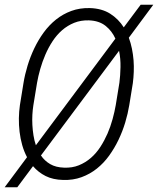

<svg xmlns="http://www.w3.org/2000/svg" viewBox="-28 -755 672 816"><path d="M521.5 -308.6Q515.6 -272.5 504.2 -234.4Q492.7 -196.3 475.6 -160.6Q458.5 -125 435.8 -93.5Q413.1 -62 383.8 -38.6Q354.5 -15.1 318.6 -2Q282.7 11.2 240.2 9.8Q197.3 8.8 166 -6.8Q134.8 -22.5 112.3 -48.8L45.4 41H-8.3L86.9 -86.9Q74.2 -110.8 66.4 -138.4Q58.6 -166 55.2 -194.8Q51.8 -223.6 52.2 -252.4Q52.7 -281.2 56.6 -308.1L71.8 -401.9Q77.6 -438 89.1 -475.8Q100.6 -513.7 117.7 -549.6Q134.8 -585.4 157.7 -616.9Q180.7 -648.4 210 -671.9Q239.3 -695.3 275.1 -708.5Q311 -721.7 353.5 -720.7Q404.8 -719.2 440.2 -696.8Q475.6 -674.3 498 -638.7L569.8 -734.9H623.5L519.5 -594.7Q527.8 -572.3 532.7 -548.1Q537.6 -523.9 539.6 -499Q541.5 -474.1 540.5 -449.5Q539.6 -424.8 536.6 -401.9ZM113.8 -307.6Q110.8 -288.6 109.6 -267.3Q108.4 -246.1 109.6 -223.9Q110.8 -201.7 114.3 -179.7Q117.7 -157.7 124.5 -137.7L462.4 -590.8Q447.8 -623.5 420.4 -645.3Q393.1 -667 349.6 -668.5Q315.4 -669.4 287.1 -658Q258.8 -646.5 235.8 -626.5Q212.9 -606.4 195.3 -579.6Q177.7 -552.7 164.8 -522.7Q151.9 -492.7 143.1 -461.9Q134.3 -431.2 129.4 -402.8ZM479.5 -403.8Q483.4 -434.1 484.1 -469.5Q484.9 -504.9 478 -539.1L146 -94.2Q161.6 -71.3 185.5 -57.4Q209.5 -43.5 244.1 -42.5Q278.8 -41 307.1 -52.5Q335.4 -64 358.4 -84Q381.3 -104 398.7 -130.9Q416 -157.7 429 -187.5Q441.9 -217.3 450.4 -248.5Q459 -279.8 463.9 -308.1Z"/></svg>

Font: TypoPRO Roboto Mono
Style: Italic
Weight: 300
Designer: Google
Version: Version 2.000986; 2015; ttfautohint (v1.3)